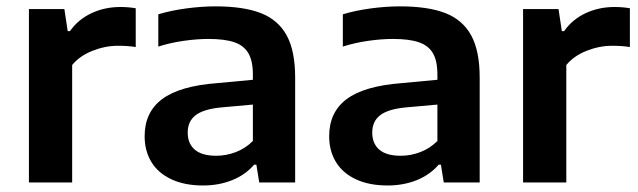

<svg xmlns="http://www.w3.org/2000/svg" viewBox="-20 -574 2008 604"><path d="M71 -545.5H182.5L193 -476H200Q226 -513 267.8 -532.5Q309.5 -552 358.5 -552Q384 -552 407 -548V-426Q383.5 -430 351 -430Q311 -430 271 -414.2Q231 -398.5 207 -369.5V0H71Z M908.5 -330V0H795.5L786.5 -56H779.5Q752 -24 710.2 -7.2Q668.5 9.5 619 9.5Q561 9.5 519.5 -9.8Q478 -29 456.5 -64Q435 -99 435 -145.5Q435 -221 490 -262.2Q545 -303.5 663 -312.5L775.5 -323V-339.5Q775.5 -382.5 761.2 -406.8Q747 -431 716.8 -441.2Q686.5 -451.5 635.5 -451.5Q599.5 -451.5 557.5 -445.5Q515.5 -439.5 478 -427.5V-529Q517.5 -541 565.8 -547.5Q614 -554 657.5 -554Q746 -554 800.5 -532.8Q855 -511.5 881.8 -462.8Q908.5 -414 908.5 -330ZM775.5 -130.5V-245L675 -236Q619.5 -230.5 595 -211.2Q570.5 -192 570.5 -157Q570.5 -122 593 -103Q615.5 -84 660 -84Q691.5 -84 721.8 -95.5Q752 -107 775.5 -130.5Z M1489 -330V0H1376L1367 -56H1360Q1332.5 -24 1290.8 -7.2Q1249 9.5 1199.5 9.5Q1141.5 9.5 1100 -9.8Q1058.5 -29 1037 -64Q1015.5 -99 1015.5 -145.5Q1015.5 -221 1070.5 -262.2Q1125.5 -303.5 1243.5 -312.5L1356 -323V-339.5Q1356 -382.5 1341.8 -406.8Q1327.5 -431 1297.2 -441.2Q1267 -451.5 1216 -451.5Q1180 -451.5 1138 -445.5Q1096 -439.5 1058.5 -427.5V-529Q1098 -541 1146.2 -547.5Q1194.5 -554 1238 -554Q1326.5 -554 1381 -532.8Q1435.5 -511.5 1462.2 -462.8Q1489 -414 1489 -330ZM1356 -130.5V-245L1255.5 -236Q1200 -230.5 1175.5 -211.2Q1151 -192 1151 -157Q1151 -122 1173.5 -103Q1196 -84 1240.5 -84Q1272 -84 1302.2 -95.5Q1332.5 -107 1356 -130.5Z M1625.5 -545.5H1737L1747.5 -476H1754.5Q1780.5 -513 1822.2 -532.5Q1864 -552 1913 -552Q1938.5 -552 1961.5 -548V-426Q1938 -430 1905.5 -430Q1865.5 -430 1825.5 -414.2Q1785.5 -398.5 1761.5 -369.5V0H1625.5Z"/></svg>

Font: Encode Sans Semi Expanded SmBd
Style: Regular
Weight: 600
Width: 6
Designer: Multiple Designers
Foundry: Impallari Type
Version: Version 2.000